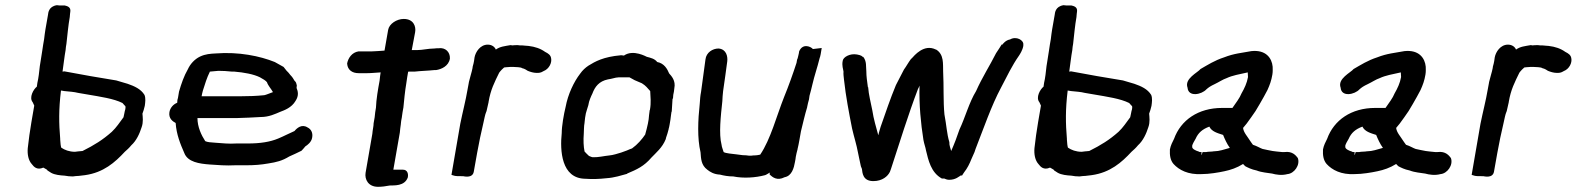

<svg xmlns="http://www.w3.org/2000/svg" viewBox="-20 -677 6077 740"><path d="M106 -283 112 -270C108 -249 105 -227 101 -206C95 -172 91 -140 87 -106C85 -83 89 -59 103 -44C110 -35 122 -20 147 -31C150 -29 155 -27 161 -23L163 -20C168 -17 169 -16 177 -11C191 -3 212 -1 229 0C238 2 251 3 260 3H261C268 2 277 1 282 1H283C292 0 300 -1 308 -2C379 -12 423 -51 461 -92C469 -99 478 -107 486 -117C506 -135 518 -162 526 -187C533 -206 530 -227 529 -239C532 -247 536 -259 538 -269C540 -283 542 -298 537 -311C523 -334 498 -345 472 -354L428 -367C361 -378 295 -389 228 -402C226 -402 224 -401 221 -401C225 -427 228 -458 233 -485V-486C233 -493 235 -500 236 -508C240 -542 243 -579 249 -612V-613C250 -622 250 -628 251 -632C254 -651 237 -654 229 -656H209C209 -656 201 -657 199 -657C167 -652 166 -627 165 -620L155 -563C153 -552 152 -541 150 -526C145 -500 141 -465 136 -438C132 -418 131 -393 127 -372C125 -362 123 -354 122 -343C109 -333 91 -301 106 -283ZM215 -328H216C218 -328 220 -327 228 -326C247 -324 266 -323 281 -319L316 -313C368 -304 418 -297 452 -280L460 -271C463 -268 465 -269 463 -256L461 -249L459 -239C458 -235 458 -234 456 -225C441 -205 429 -186 411 -169C376 -138 344 -118 298 -95C293 -95 289 -94 288 -94H286C281 -93 281 -94 269 -92C247 -92 229 -99 216 -108C214 -114 213 -124 212 -139V-142C207 -202 206 -254 215 -328Z M633 -245C629 -220 646 -209 657 -203C660 -159 675 -122 690 -88C703 -52 749 -46 788 -43C819 -41 850 -38 887 -40H929C960 -40 986 -42 1014 -47C1046 -52 1067 -57 1095 -74C1110 -81 1127 -88 1142 -96C1147 -102 1152 -106 1157 -113C1165 -118 1180 -129 1183 -146C1187 -166 1178 -180 1165 -186C1143 -200 1124 -183 1115 -172C1094 -163 1074 -152 1052 -143C1021 -130 983 -124 935 -124H891C862 -122 837 -125 809 -127C793 -128 779 -129 771 -133C756 -156 741 -188 741 -222H894C925 -223 954 -224 985 -226C1017 -226 1041 -238 1060 -246C1076 -252 1104 -262 1119 -288C1133 -309 1128 -326 1123 -338L1124 -348C1121 -356 1123 -359 1115 -366C1111 -373 1107 -380 1099 -388C1095 -394 1089 -400 1084 -405L1073 -419C1063 -425 1052 -431 1039 -438C982 -461 900 -478 811 -471C792 -470 772 -469 751 -459C730 -449 713 -430 704 -410C689 -384 679 -355 670 -324L666 -300C664 -295 663 -289 663 -281C648 -275 636 -262 633 -245ZM757 -306C758 -313 760 -320 762 -328C770 -353 777 -377 789 -401C799 -402 810 -403 822 -404C839 -404 855 -403 874 -401H883C920 -398 958 -391 982 -379C993 -373 1005 -366 1009 -360C1013 -347 1025 -335 1032 -322C1023 -319 1005 -311 998 -310H997C968 -307 938 -306 908 -306Z M1318 -431C1320 -407 1338 -395 1362 -395H1396C1413 -395 1427 -397 1447 -398C1446 -390 1444 -379 1443 -366C1437 -334 1430 -293 1429 -262C1427 -251 1425 -238 1424 -225L1420 -202C1420 -190 1416 -176 1415 -161L1389 -11C1385 14 1399 43 1437 43C1452 43 1466 41 1482 38C1497 37 1540 42 1552 6V5C1554 -6 1551 -23 1533 -23H1496L1521 -166C1522 -176 1523 -187 1525 -199V-200C1525 -206 1527 -215 1529 -226V-227C1530 -239 1533 -251 1535 -264V-265C1537 -286 1541 -328 1546 -356C1548 -373 1551 -388 1553 -400C1553 -400 1554 -401 1555 -401H1578C1605 -404 1626 -404 1655 -407H1661C1681 -410 1709 -422 1714 -451V-452C1715 -476 1697 -495 1670 -491C1665 -491 1661 -491 1653 -490C1631 -490 1608 -484 1588 -484H1567L1580 -553C1584 -575 1574 -604 1536 -604C1509 -604 1480 -585 1476 -562L1462 -482C1443 -481 1428 -479 1414 -479H1362C1336 -475 1322 -453 1318 -433Z M1720 -3 1730 0C1736 2 1746 2 1759 2H1765C1766 2 1801 12 1806 -15L1819 -88C1826 -127 1834 -165 1843 -203C1847 -220 1849 -234 1854 -246L1855 -248C1857 -258 1860 -270 1863 -283V-284C1871 -332 1886 -360 1904 -397C1909 -404 1920 -415 1923 -417C1925 -417 1931 -418 1932 -418C1938 -418 1943 -419 1946 -419H1959C1969 -418 1986 -419 1993 -414C1998 -413 2000 -412 2006 -409L2014 -404C2024 -400 2036 -396 2049 -396C2057 -396 2064 -396 2075 -403C2096 -411 2108 -435 2104 -453C2102 -465 2093 -471 2081 -477C2063 -490 2042 -497 2017 -500C2007 -501 2000 -501 1993 -502H1992C1985 -502 1981 -502 1976 -503H1975C1968 -503 1961 -503 1953 -502C1953 -502 1954 -503 1948 -503H1947C1925 -499 1908 -498 1891 -486C1887 -496 1876 -505 1860 -505C1831 -505 1813 -477 1809 -456L1807 -442C1806 -435 1804 -428 1802 -421L1801 -414C1798 -398 1791 -378 1787 -360V-359C1786 -352 1784 -342 1782 -332C1775 -290 1763 -245 1754 -200Z M2160 -265C2153 -237 2145 -191 2145 -164C2138 -97 2143 11 2236 12C2263 14 2290 13 2316 10C2349 8 2374 -1 2397 -7V-8C2435 -24 2462 -36 2491 -70C2508 -88 2533 -108 2546 -141L2547 -146C2551 -156 2554 -168 2557 -179V-180C2558 -184 2560 -190 2561 -198L2564 -216C2566 -227 2566 -237 2568 -246L2569 -247C2570 -261 2571 -280 2572 -295L2574 -299V-300C2575 -305 2574 -309 2575 -312C2577 -320 2578 -327 2579 -337C2585 -366 2568 -384 2559 -394C2552 -411 2540 -433 2513 -438C2503 -451 2488 -454 2473 -458C2472 -458 2421 -488 2385 -463H2383L2376 -464H2373C2305 -458 2274 -440 2248 -424C2236 -416 2225 -406 2216 -393C2192 -362 2169 -314 2160 -265ZM2238 -240C2241 -249 2244 -262 2248 -273V-274C2250 -288 2258 -306 2263 -316C2273 -343 2289 -364 2323 -371C2337 -373 2349 -377 2355 -378H2357C2362 -379 2365 -379 2373 -379H2406L2426 -368L2454 -356C2470 -346 2475 -338 2486 -326C2487 -305 2490 -281 2485 -254L2484 -252C2482 -239 2481 -228 2480 -217L2477 -200C2475 -191 2470 -169 2467 -160V-159C2455 -141 2437 -120 2416 -105C2413 -104 2402 -100 2396 -97L2374 -89C2361 -85 2342 -79 2329 -78C2308 -76 2286 -70 2264 -71C2262 -71 2257 -73 2250 -76C2244 -81 2239 -87 2233 -93C2229 -112 2228 -136 2230 -162C2231 -174 2230 -189 2233 -204V-205C2234 -218 2236 -230 2238 -240Z M2699 -448C2694 -409 2688 -365 2682 -323C2679 -308 2678 -294 2677 -278C2670 -213 2667 -145 2680 -90C2682 -65 2682 -41 2706 -23C2716 -15 2731 -5 2755 -4C2770 0 2787 3 2806 3C2845 11 2892 8 2929 -2C2933 -3 2945 -11 2947 -12L2946 -5C2957 6 2975 21 3004 6C3032 1 3040 -30 3044 -53L3046 -64C3046 -67 3046 -66 3047 -72C3049 -82 3051 -92 3054 -102V-103C3056 -112 3059 -124 3061 -137L3067 -171C3075 -203 3082 -235 3091 -264V-265C3093 -275 3095 -284 3098 -294L3100 -308C3104 -322 3108 -338 3111 -351C3119 -386 3130 -416 3139 -453C3140 -456 3142 -461 3143 -468L3147 -492L3113 -488C3106 -497 3074 -512 3060 -479L3059 -472C3057 -465 3056 -457 3054 -451L3053 -450C3052 -447 3051 -442 3050 -435C3036 -392 3020 -347 3002 -303C2973 -230 2950 -140 2910 -81C2906 -80 2896 -78 2886 -78H2884C2878 -77 2875 -77 2867 -77C2860 -78 2852 -79 2842 -79L2819 -82C2803 -84 2776 -86 2769 -91C2766 -102 2762 -109 2761 -119C2750 -161 2758 -230 2764 -287C2765 -300 2765 -313 2767 -326C2773 -366 2778 -404 2783 -441C2785 -459 2780 -487 2750 -490H2749C2727 -490 2702 -475 2699 -448Z M3228 -443C3224 -423 3230 -411 3231 -401C3230 -391 3232 -380 3233 -369C3240 -305 3252 -243 3264 -182C3272 -147 3281 -121 3287 -88L3292 -64C3294 -53 3296 -44 3298 -36C3299 -34 3300 -30 3302 -26C3304 -11 3305 21 3346 21C3381 21 3402 2 3410 -15C3412 -20 3413 -24 3414 -26C3447 -127 3481 -237 3518 -334C3520 -338 3522 -341 3524 -347C3522 -273 3529 -201 3539 -138C3542 -121 3547 -110 3549 -97C3558 -60 3568 -12 3610 11H3619C3624 13 3630 16 3638 16C3664 16 3676 3 3685 -2L3687 1C3689 -3 3693 -8 3696 -13C3708 -28 3717 -46 3724 -64L3736 -91L3740 -103C3771 -182 3801 -270 3838 -339C3861 -383 3881 -425 3907 -462C3911 -468 3921 -483 3924 -500V-504C3927 -522 3897 -539 3873 -525C3855 -522 3845 -507 3842 -504L3841 -506C3835 -496 3827 -484 3819 -472C3796 -426 3765 -378 3742 -326C3715 -282 3700 -224 3678 -178C3669 -151 3658 -122 3646 -95C3644 -104 3638 -117 3639 -129C3629 -162 3628 -195 3620 -236C3615 -286 3618 -345 3615 -402C3614 -430 3619 -467 3588 -486H3587C3541 -509 3504 -463 3493 -451H3492C3480 -435 3473 -421 3464 -409C3454 -389 3445 -372 3433 -349C3411 -296 3394 -245 3374 -188L3367 -164C3366 -161 3367 -160 3365 -156C3357 -186 3347 -218 3342 -252C3336 -283 3328 -312 3326 -341H3325C3322 -364 3319 -382 3319 -402C3317 -421 3321 -440 3307 -458L3306 -457C3303 -460 3300 -464 3283 -467C3256 -472 3230 -457 3228 -443Z M3986 -283 3992 -270C3988 -249 3985 -227 3981 -206C3975 -172 3971 -140 3967 -106C3965 -83 3969 -59 3983 -44C3990 -35 4002 -20 4027 -31C4030 -29 4035 -27 4041 -23L4043 -20C4048 -17 4049 -16 4057 -11C4071 -3 4092 -1 4109 0C4118 2 4131 3 4140 3H4141C4148 2 4157 1 4162 1H4163C4172 0 4180 -1 4188 -2C4259 -12 4303 -51 4341 -92C4349 -99 4358 -107 4366 -117C4386 -135 4398 -162 4406 -187C4413 -206 4410 -227 4409 -239C4412 -247 4416 -259 4418 -269C4420 -283 4422 -298 4417 -311C4403 -334 4378 -345 4352 -354L4308 -367C4241 -378 4175 -389 4108 -402C4106 -402 4104 -401 4101 -401C4105 -427 4108 -458 4113 -485V-486C4113 -493 4115 -500 4116 -508C4120 -542 4123 -579 4129 -612V-613C4130 -622 4130 -628 4131 -632C4134 -651 4117 -654 4109 -656H4089C4089 -656 4081 -657 4079 -657C4047 -652 4046 -627 4045 -620L4035 -563C4033 -552 4032 -541 4030 -526C4025 -500 4021 -465 4016 -438C4012 -418 4011 -393 4007 -372C4005 -362 4003 -354 4002 -343C3989 -333 3971 -301 3986 -283ZM4095 -328H4096C4098 -328 4100 -327 4108 -326C4127 -324 4146 -323 4161 -319L4196 -313C4248 -304 4298 -297 4332 -280L4340 -271C4343 -268 4345 -269 4343 -256L4341 -249L4339 -239C4338 -235 4338 -234 4336 -225C4321 -205 4309 -186 4291 -169C4256 -138 4224 -118 4178 -95C4173 -95 4169 -94 4168 -94H4166C4161 -93 4161 -94 4149 -92C4127 -92 4109 -99 4096 -108C4094 -114 4093 -124 4092 -139V-142C4087 -202 4086 -254 4095 -328Z M4489 -100C4488 -80 4490 -60 4503 -45C4524 -22 4559 -3 4612 -6C4640 -6 4676 -12 4699 -17C4723 -22 4747 -30 4771 -45C4773 -42 4777 -39 4780 -36C4790 -31 4803 -24 4823 -20C4843 -12 4866 -11 4883 -8C4897 -4 4920 0 4942 -6C4968 -8 4992 -41 4982 -68C4975 -77 4962 -95 4931 -91H4921L4901 -93L4885 -95C4875 -97 4858 -100 4846 -103C4837 -106 4825 -114 4809 -119C4806 -124 4801 -129 4799 -133C4788 -151 4773 -166 4771 -184C4775 -189 4780 -195 4785 -201C4797 -218 4808 -232 4819 -249C4830 -266 4841 -287 4851 -304L4865 -330C4874 -350 4880 -366 4884 -390C4886 -402 4885 -412 4885 -420C4882 -453 4859 -486 4803 -480C4766 -473 4736 -471 4698 -456C4661 -444 4635 -427 4607 -411C4596 -397 4544 -374 4557 -339C4560 -302 4611 -312 4630 -333C4638 -340 4645 -345 4662 -353C4677 -360 4693 -371 4708 -376C4729 -386 4757 -391 4789 -398C4789 -392 4790 -386 4790 -380C4786 -357 4776 -336 4765 -317C4758 -299 4743 -280 4730 -261H4690C4598 -261 4531 -214 4505 -142C4499 -130 4492 -117 4489 -101ZM4575 -111V-116C4576 -121 4584 -136 4588 -142C4598 -165 4614 -179 4641 -189C4650 -170 4672 -164 4694 -157C4700 -142 4709 -122 4720 -107C4699 -101 4678 -94 4661 -94H4659L4652 -93L4635 -92L4629 -91H4615C4610 -75 4610 -75 4611 -91H4607C4602 -91 4601 -92 4598 -94H4597C4590 -96 4574 -103 4575 -111Z M5079 -100C5078 -80 5080 -60 5093 -45C5114 -22 5149 -3 5202 -6C5230 -6 5266 -12 5289 -17C5313 -22 5337 -30 5361 -45C5363 -42 5367 -39 5370 -36C5380 -31 5393 -24 5413 -20C5433 -12 5456 -11 5473 -8C5487 -4 5510 0 5532 -6C5558 -8 5582 -41 5572 -68C5565 -77 5552 -95 5521 -91H5511L5491 -93L5475 -95C5465 -97 5448 -100 5436 -103C5427 -106 5415 -114 5399 -119C5396 -124 5391 -129 5389 -133C5378 -151 5363 -166 5361 -184C5365 -189 5370 -195 5375 -201C5387 -218 5398 -232 5409 -249C5420 -266 5431 -287 5441 -304L5455 -330C5464 -350 5470 -366 5474 -390C5476 -402 5475 -412 5475 -420C5472 -453 5449 -486 5393 -480C5356 -473 5326 -471 5288 -456C5251 -444 5225 -427 5197 -411C5186 -397 5134 -374 5147 -339C5150 -302 5201 -312 5220 -333C5228 -340 5235 -345 5252 -353C5267 -360 5283 -371 5298 -376C5319 -386 5347 -391 5379 -398C5379 -392 5380 -386 5380 -380C5376 -357 5366 -336 5355 -317C5348 -299 5333 -280 5320 -261H5280C5188 -261 5121 -214 5095 -142C5089 -130 5082 -117 5079 -101ZM5165 -111V-116C5166 -121 5174 -136 5178 -142C5188 -165 5204 -179 5231 -189C5240 -170 5262 -164 5284 -157C5290 -142 5299 -122 5310 -107C5289 -101 5268 -94 5251 -94H5249L5242 -93L5225 -92L5219 -91H5205C5200 -75 5200 -75 5201 -91H5197C5192 -91 5191 -92 5188 -94H5187C5180 -96 5164 -103 5165 -111Z M5652 -3 5662 0C5668 2 5678 2 5691 2H5697C5698 2 5733 12 5738 -15L5751 -88C5758 -127 5766 -165 5775 -203C5779 -220 5781 -234 5786 -246L5787 -248C5789 -258 5792 -270 5795 -283V-284C5803 -332 5818 -360 5836 -397C5841 -404 5852 -415 5855 -417C5857 -417 5863 -418 5864 -418C5870 -418 5875 -419 5878 -419H5891C5901 -418 5918 -419 5925 -414C5930 -413 5932 -412 5938 -409L5946 -404C5956 -400 5968 -396 5981 -396C5989 -396 5996 -396 6007 -403C6028 -411 6040 -435 6036 -453C6034 -465 6025 -471 6013 -477C5995 -490 5974 -497 5949 -500C5939 -501 5932 -501 5925 -502H5924C5917 -502 5913 -502 5908 -503H5907C5900 -503 5893 -503 5885 -502C5885 -502 5886 -503 5880 -503H5879C5857 -499 5840 -498 5823 -486C5819 -496 5808 -505 5792 -505C5763 -505 5745 -477 5741 -456L5739 -442C5738 -435 5736 -428 5734 -421L5733 -414C5730 -398 5723 -378 5719 -360V-359C5718 -352 5716 -342 5714 -332C5707 -290 5695 -245 5686 -200Z"/></svg>

Font: Scribbler
Style: BlkIta
Weight: 900
Designer: Mew Too
Foundry: Cannot Into Space Fonts
Version: Version 1.001